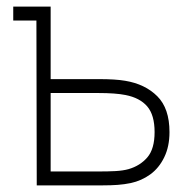

<svg xmlns="http://www.w3.org/2000/svg" viewBox="-20 -560 572 580"><path d="M91 0 90 -498H20V-540H133V-321H279Q329 -321 358 -316Q418.5 -306 455.2 -269.2Q492 -232.5 492 -161Q492 -117.5 476.2 -85Q460.5 -52.5 434 -33.2Q407.5 -14 375 -7Q355.5 -3 335.5 -1.5Q315.5 0 289 0ZM277 -42Q307 -42 329.2 -43.2Q351.5 -44.5 368 -49Q403 -59 425 -84.5Q447 -110 447 -161Q447 -212.5 424.8 -238.5Q402.5 -264.5 359 -273Q329 -279 277 -279H133V-42Z"/></svg>

Font: Hauora
Style: Regular
Weight: 400
Designer: Wayne Shih
Foundry: WCYS
Version: Version 1.001